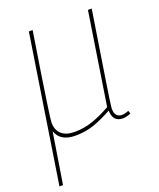

<svg xmlns="http://www.w3.org/2000/svg" viewBox="-138 -615 754 910"><g transform="rotate(-20 239.5 -160.0)"><path d="M3 210 118 -530H137Q117 -406 104.5 -323.5Q92 -241 84.5 -191Q77 -141 74 -117Q71 -93 71 -87Q71 -50 93.5 -29Q116 -8 161 -8Q206 -8 250.5 -23Q295 -38 344 -66L416 -530H435Q414 -397 400.5 -310.5Q387 -224 379 -173Q371 -122 367.5 -97Q364 -72 363 -63Q362 -54 362 -51Q362 -7 399 -7Q412 -7 432 -15L437 0Q427 5 415 7.5Q403 10 397 10Q373 10 359.5 -3.5Q346 -17 345 -48Q295 -20 251.5 -5Q208 10 158 10Q81 10 62 -47L21 210Z"/></g></svg>

Font: Georama Thin
Style: Italic
Weight: 100
Italic angle: -9°
Designer: Jean-Baptiste Levee
Foundry: Production Type
Version: Version 1.000